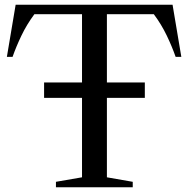

<svg xmlns="http://www.w3.org/2000/svg" viewBox="-20 -790 794 810"><path d="M216 -23V0H540V-23L431 -42V-377H591V-442H431V-730H629C650.3 -701.3 668.5 -671.3 683.5 -640C698.5 -608.7 711 -578.7 721 -550H745L708 -770H46L9 -550H33C43 -578.7 55.5 -608.7 70.5 -640C85.5 -671.3 103.7 -701.3 125 -730H326V-442H166V-377H326V-42Z"/></svg>

Font: Libre Caslon Text
Style: Regular
Weight: 400
Designer: Pablo Impallari, Rodrigo Fuenzalida
Foundry: Pablo Impallari, Rodrigo Fuenzalida
Version: Version 1.000; ttfautohint (v0.93) -l 8 -r 50 -G 200 -x 14 -